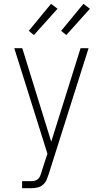

<svg xmlns="http://www.w3.org/2000/svg" viewBox="-20 -988 540 1008"><path d="M96 0V-37H143Q153 -37 163.5 -39.5Q174 -42 181 -49.5Q188 -57 192 -67Q196 -77 199 -87V-89L229 -181L55 -735H97L249 -244L403 -735H445L237 -78Q232 -62 225.5 -46Q219 -30 206 -18.5Q193 -7 176.5 -3.5Q160 0 143 0ZM328 -804 301 -826 418 -968 452 -942ZM158 -804 131 -826 248 -968 282 -942Z"/></svg>

Font: Iosevka SS18 Extralight
Style: Regular
Weight: 200
Monospace: yes
Designer: Belleve Invis
Foundry: Belleve Invis
Version: Version 25.1.1; ttfautohint (v1.8.4)